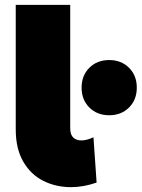

<svg xmlns="http://www.w3.org/2000/svg" viewBox="-20 -762 585 793"><path d="M316 -182Q338 -182 366 -195L379 -8Q325 11 273 11Q211 11 159 -15Q107 -41 76 -94.5Q45 -148 45 -227V-742H270V-232Q270 -206 282.5 -194Q295 -182 316 -182ZM431 -514Q481 -514 513 -482Q545 -450 545 -400Q545 -350 513 -318Q481 -286 431 -286Q381 -286 349 -318Q317 -350 317 -400Q317 -450 349 -482Q381 -514 431 -514Z"/></svg>

Font: Argentum Sans Black
Style: Regular
Weight: 900
Designer: Julieta Ulanovsky (Modified by Cristiano Sobral)
Foundry: Julieta Ulanovsky
Version: Version 1.000; ttfautohint (v1.5.65-e2d9)